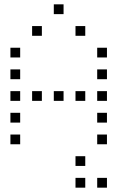

<svg xmlns="http://www.w3.org/2000/svg" viewBox="-20 -693 640 885"><path d="M229 -673Q228 -673 228 -673Q228 -673 228 -672V-629Q228 -628 228 -628Q228 -628 229 -628H272Q273 -628 273 -628Q273 -628 273 -629V-672Q273 -673 273 -673Q273 -673 272 -673ZM129 -573Q128 -573 128 -573Q128 -573 128 -572V-529Q128 -528 128 -528Q128 -528 129 -528H172Q173 -528 173 -528Q173 -528 173 -529V-572Q173 -573 173 -573Q173 -573 172 -573ZM329 -573Q328 -573 328 -573Q328 -573 328 -572V-529Q328 -528 328 -528Q328 -528 329 -528H372Q373 -528 373 -528Q373 -528 373 -529V-572Q373 -573 373 -573Q373 -573 372 -573ZM29 -473Q28 -473 28 -473Q28 -473 28 -472V-429Q28 -428 28 -428Q28 -428 29 -428H72Q73 -428 73 -428Q73 -428 73 -429V-472Q73 -473 73 -473Q73 -473 72 -473ZM429 -473Q428 -473 428 -473Q428 -473 428 -472V-429Q428 -428 428 -428Q428 -428 429 -428H472Q473 -428 473 -428Q473 -428 473 -429V-472Q473 -473 473 -473Q473 -473 472 -473ZM29 -373Q28 -373 28 -373Q28 -373 28 -372V-329Q28 -328 28 -328Q28 -328 29 -328H72Q73 -328 73 -328Q73 -328 73 -329V-372Q73 -373 73 -373Q73 -373 72 -373ZM429 -373Q428 -373 428 -373Q428 -373 428 -372V-329Q428 -328 428 -328Q428 -328 429 -328H472Q473 -328 473 -328Q473 -328 473 -329V-372Q473 -373 473 -373Q473 -373 472 -373ZM29 -273Q28 -273 28 -273Q28 -273 28 -272V-229Q28 -228 28 -228Q28 -228 29 -228H72Q73 -228 73 -228Q73 -228 73 -229V-272Q73 -273 73 -273Q73 -273 72 -273ZM129 -273Q128 -273 128 -273Q128 -273 128 -272V-229Q128 -228 128 -228Q128 -228 129 -228H172Q173 -228 173 -228Q173 -228 173 -229V-272Q173 -273 173 -273Q173 -273 172 -273ZM229 -273Q228 -273 228 -273Q228 -273 228 -272V-229Q228 -228 228 -228Q228 -228 229 -228H272Q273 -228 273 -228Q273 -228 273 -229V-272Q273 -273 273 -273Q273 -273 272 -273ZM329 -273Q328 -273 328 -273Q328 -273 328 -272V-229Q328 -228 328 -228Q328 -228 329 -228H372Q373 -228 373 -228Q373 -228 373 -229V-272Q373 -273 373 -273Q373 -273 372 -273ZM429 -273Q428 -273 428 -273Q428 -273 428 -272V-229Q428 -228 428 -228Q428 -228 429 -228H472Q473 -228 473 -228Q473 -228 473 -229V-272Q473 -273 473 -273Q473 -273 472 -273ZM29 -173Q28 -173 28 -173Q28 -173 28 -172V-129Q28 -128 28 -128Q28 -128 29 -128H72Q73 -128 73 -128Q73 -128 73 -129V-172Q73 -173 73 -173Q73 -173 72 -173ZM429 -173Q428 -173 428 -173Q428 -173 428 -172V-129Q428 -128 428 -128Q428 -128 429 -128H472Q473 -128 473 -128Q473 -128 473 -129V-172Q473 -173 473 -173Q473 -173 472 -173ZM29 -73Q28 -73 28 -73Q28 -73 28 -72V-29Q28 -28 28 -28Q28 -28 29 -28H72Q73 -28 73 -28Q73 -28 73 -29V-72Q73 -73 73 -73Q73 -73 72 -73ZM429 -73Q428 -73 428 -73Q428 -73 428 -72V-29Q428 -28 428 -28Q428 -28 429 -28H472Q473 -28 473 -28Q473 -28 473 -29V-72Q473 -73 473 -73Q473 -73 472 -73ZM329 27Q328 27 328 27Q328 27 328 28V71Q328 72 328 72Q328 72 329 72H372Q373 72 373 72Q373 72 373 71V28Q373 27 373 27Q373 27 372 27ZM329 127Q328 127 328 127Q328 127 328 128V171Q328 172 328 172Q328 172 329 172H372Q373 172 373 172Q373 172 373 171V128Q373 127 373 127Q373 127 372 127ZM429 127Q428 127 428 127Q428 127 428 128V171Q428 172 428 172Q428 172 429 172H472Q473 172 473 172Q473 172 473 171V128Q473 127 473 127Q473 127 472 127Z"/></svg>

Font: Doto Light
Style: Regular
Weight: 300
Monospace: yes
Version: Version 1.000